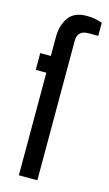

<svg xmlns="http://www.w3.org/2000/svg" viewBox="-108 -712 426 752"><g transform="rotate(15 105.0 -336.0)"><path d="M210 -661V-608H170Q126 -608 126 -565V0H51V-416H8V-484H51V-561Q51 -608 73.5 -640Q96 -672 147 -672Q181 -672 210 -661Z"/></g></svg>

Font: Pragati Narrow
Style: Regular
Weight: 400
Designer: Hector Gatti, Marcela Romero, Pablo Cosgaya and Nicolas Silva
Foundry: Omnibus-Type
Version: Version 1.010; ttfautohint (v1.3)